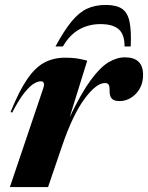

<svg xmlns="http://www.w3.org/2000/svg" viewBox="-20 -757 599 777"><path d="M155 -399.5Q159.5 -412 157.5 -420Q155.5 -428 145.5 -428Q133.5 -428 117.5 -418.8Q101.5 -409.5 79.5 -382.5Q57.5 -355.5 29 -301L23 -304Q57 -388.5 89.8 -436.2Q122.5 -484 159.5 -503.8Q196.5 -523.5 243 -523.5Q271.5 -523.5 289.8 -520.8Q308 -518 333 -511.5L262 -283Q308.5 -380 347 -432.5Q385.5 -485 419.2 -505Q453 -525 485.5 -525Q559 -525 559 -454Q559 -408.5 530.5 -378.2Q502 -348 463 -348Q441.5 -348 432.5 -357.8Q423.5 -367.5 423.5 -387.5Q424 -407.5 419.8 -414.2Q415.5 -421 405 -421Q369 -421 321.2 -355.8Q273.5 -290.5 231 -165.5L174.5 0H20ZM386.5 -659.5Q339.5 -659.5 300.8 -638Q262 -616.5 234.5 -569H204.5Q239.5 -633.5 269.5 -670Q299.5 -706.5 332.2 -721.8Q365 -737 408 -737Q450 -737 473 -722Q496 -707 504 -670.2Q512 -633.5 509 -569H484Q484.5 -617 460.8 -638.2Q437 -659.5 386.5 -659.5Z"/></svg>

Font: Newsreader 72pt
Style: Bold Italic
Weight: 700
Italic angle: -17°
Designer: Hugues Gentile
Foundry: Production Type
Version: Version 1.003; ttfautohint (v1.8.3)